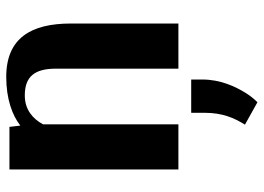

<svg xmlns="http://www.w3.org/2000/svg" viewBox="-132 -446 825 600"><g transform="rotate(-90 280.0 -145.5)"><path d="M51 0H192V-423C209 -455 238 -480 282 -480C341 -480 366 -450 366 -382V0H507V-336C507 -460 462 -538 340 -538C271 -538 220 -519 188 -494L184 -528H51ZM191 208 261 247C271 237 280 226 289 212C311 177 332 130 332 75V40H228V82C228 138 212 174 191 208Z"/></g></svg>

Font: Aerodynamic
Style: Regular
Weight: 500
Designer: Google
Version: Version 2.000980; 2014